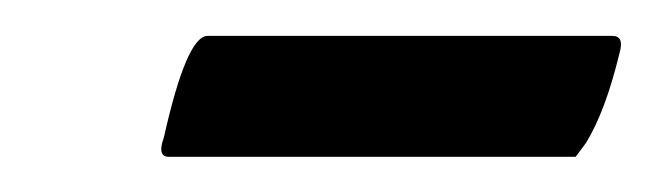

<svg xmlns="http://www.w3.org/2000/svg" viewBox="-20 -605 366 107"><path d="M71.3 -528.3Q84 -585 95.7 -585H321.3Q328.1 -585 325.2 -575.2Q317.4 -543 306.6 -525.4L300.8 -517.6H74.2Q67.4 -517.6 71.3 -528.3Z"/></svg>

Font: Crimson Text
Style: Bold Italic
Weight: 700
Italic angle: -11°
Designer: Sebastian Kosch
Foundry: Sebastian Kosch
Version: Version 1.100; ttfautohint (v1.8.4)